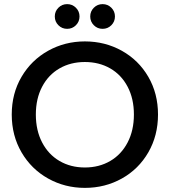

<svg xmlns="http://www.w3.org/2000/svg" viewBox="-20 -905 824 932"><path d="M306 -765Q281 -765 263.5 -782.5Q246 -800 246 -825Q246 -850 263.5 -867.5Q281 -885 306 -885Q331 -885 348.5 -867.5Q366 -850 366 -825Q366 -800 348.5 -782.5Q331 -765 306 -765ZM478 -765Q453 -765 435.5 -782.5Q418 -800 418 -825Q418 -850 435.5 -867.5Q453 -885 478 -885Q503 -885 520.5 -867.5Q538 -850 538 -825Q538 -800 520.5 -782.5Q503 -765 478 -765ZM392 7Q295 7 213.5 -38.5Q132 -84 84.5 -165.5Q37 -247 37 -349Q37 -451 84.5 -532Q132 -613 213.5 -658.5Q295 -704 392 -704Q490 -704 571.5 -658.5Q653 -613 700 -532Q747 -451 747 -349Q747 -247 700 -165.5Q653 -84 571.5 -38.5Q490 7 392 7ZM392 -92Q461 -92 515 -123.5Q569 -155 599.5 -213.5Q630 -272 630 -349Q630 -426 599.5 -484Q569 -542 515 -573Q461 -604 392 -604Q323 -604 269 -573Q215 -542 184.5 -484Q154 -426 154 -349Q154 -272 184.5 -213.5Q215 -155 269 -123.5Q323 -92 392 -92Z"/></svg>

Font: Fz Poppins Med
Style: Regular
Weight: 500
Designer: Ninad Kale (Devanagari), Jonny Pinhorn (Latin)
Foundry: Indian Type Foundry
Version: Vit hóa bi Vntype.Com & FontZin.Com